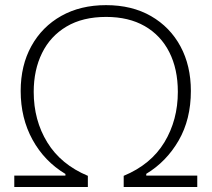

<svg xmlns="http://www.w3.org/2000/svg" viewBox="-20 -746 844 766"><path d="M37 0V-45.5H241V-52Q157 -102.5 109.8 -188.5Q62.5 -274.5 62.5 -383Q62.5 -485 105.2 -562.2Q148 -639.5 224.5 -682.5Q301 -725.5 403 -725.5Q506.5 -725.5 582.5 -681.8Q658.5 -638 700 -561Q741.5 -484 741.5 -383Q741.5 -270 692.8 -185.5Q644 -101 563.5 -52.5V-45.5H767V0H473.5V-44.5Q582 -89.5 635.8 -178.2Q689.5 -267 689.5 -379.5Q689.5 -470.5 655.5 -537.8Q621.5 -605 557.5 -641.8Q493.5 -678.5 403.5 -678.5Q310 -678.5 245.5 -640.2Q181 -602 147.8 -534.5Q114.5 -467 114.5 -379.5Q114.5 -266 168.8 -177.8Q223 -89.5 330.5 -44.5V0Z"/></svg>

Font: Heraclito ExtraLight
Style: Regular
Weight: 200
Designer: Kostas Bartsokas (font) & Cristiano Sobral (main changes)
Foundry: Kostas Bartsokas (font) & Cristiano Sobral (main changes)
Version: Version 1.00;July 8, 2020;FontCreator 13.0.0.2655 64-bit